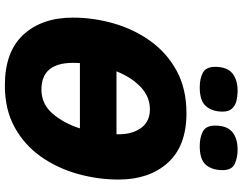

<svg xmlns="http://www.w3.org/2000/svg" viewBox="-122 -850 982 777"><g transform="rotate(90 368.5 -461.0)"><path d="M325.2 9.8Q188.5 9.8 119.6 -65.4Q50.8 -140.6 50.8 -265.1Q50.8 -348.1 74 -429.7Q97.2 -511.2 144.8 -578.1Q192.4 -645 265.4 -685.1Q338.4 -725.1 438 -725.1Q569.8 -725.1 637.9 -649.9Q706.1 -574.7 706.1 -450.2Q706.1 -366.7 683.3 -285.2Q660.6 -203.6 614 -137Q567.4 -70.3 495.6 -30.3Q423.8 9.8 325.2 9.8ZM268.1 -441.9H522.9V-451.2Q522.9 -506.3 497.1 -541.7Q471.2 -577.1 421.9 -577.1Q371.6 -577.1 332.5 -540.8Q293.5 -504.4 268.1 -441.9ZM341.8 -138.2Q400.4 -138.2 439.2 -183.1Q478 -228 499 -293.9H234.9Q234.4 -286.6 234.1 -279.8Q233.9 -272.9 233.9 -266.1Q233.9 -138.2 341.8 -138.2ZM570.8 -778.8Q535.2 -778.8 511.5 -791.5Q487.8 -804.2 487.8 -840.8Q487.8 -889.2 513.7 -910.6Q539.6 -932.1 585.9 -932.1Q616.2 -932.1 642.1 -920.7Q668 -909.2 668 -871.1Q668 -829.6 647 -804.2Q626 -778.8 570.8 -778.8ZM333 -778.8Q297.4 -778.8 273.7 -791.5Q250 -804.2 250 -840.8Q250 -889.2 275.9 -910.6Q301.8 -932.1 348.1 -932.1Q368.2 -932.1 387.2 -927.5Q406.2 -922.9 418.7 -909.7Q431.2 -896.5 431.2 -871.1Q431.2 -829.6 409.4 -804.2Q387.7 -778.8 333 -778.8Z"/></g></svg>

Font: Open Sans ExtraBold
Style: Italic
Weight: 800
Italic angle: -12°
Designer: Monotype Design Team
Foundry: Monotype Imaging Inc.
Version: Version 3.000; ttfautohint (v1.8.4)